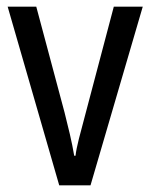

<svg xmlns="http://www.w3.org/2000/svg" viewBox="-20 -557 451 577"><path d="M158 0 3 -537H89L174 -219Q182 -188 190 -153.5Q198 -119 203 -89H207Q209 -108 217 -139.5Q225 -171 234 -204L322 -537H409L252 0Z"/></svg>

Font: Noto Sans Gurmukhi Condensed
Style: Regular
Weight: 400
Width: 3
Designer: Jelle Bosma - Monotype Design Team
Foundry: Monotype Imaging Inc.
Version: Version 2.004; ttfautohint (v1.8.4.7-5d5b)